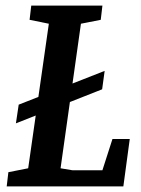

<svg xmlns="http://www.w3.org/2000/svg" viewBox="-20 -668 505 688"><path d="M37 -226 47 -293 355 -414 346 -348ZM4 0 10 -51 81 -65 155 -583 86 -597 92 -648H347L341 -597L270 -583L197 -65L239 -58H347L383 -170H445L422 0Z"/></svg>

Font: Faustina SemiBold
Style: Italic
Weight: 600
Italic angle: -8°
Designer: Alfonso Garcia
Foundry: http://www.omnibus-type.com
Version: Version 1.200